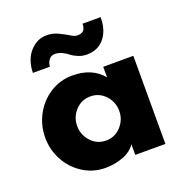

<svg xmlns="http://www.w3.org/2000/svg" viewBox="-123 -780 862 901"><g transform="rotate(-20 307.5 -330.0)"><path d="M382.8 -663.1H473.1Q473.1 -598.1 441.2 -559.1Q409.2 -520 353 -520Q330.1 -520 309.8 -528.6Q289.6 -537.1 277.3 -547.1Q265.1 -557.1 247.6 -565.7Q230 -574.2 211.9 -574.2Q191.4 -574.2 180.7 -558.1Q169.9 -542 169.9 -525.9H85Q85 -561 98.1 -593.3Q111.3 -625.5 139.9 -647.7Q168.5 -669.9 206.1 -669.9Q234.9 -669.9 261.7 -657.2Q288.6 -644.5 308.6 -632.1Q328.6 -619.6 341.8 -619.6Q349.6 -619.6 355.2 -620.8Q360.8 -622.1 367.9 -626Q375 -629.9 378.9 -639.2Q382.8 -648.4 382.8 -663.1ZM374.5 -142.8Q404.8 -175.8 404.8 -220.2Q404.8 -264.6 374.5 -297.4Q344.2 -330.1 299.8 -330.1Q255.4 -330.1 225.1 -297.4Q194.8 -264.6 194.8 -220.2Q194.8 -175.8 225.1 -142.8Q255.4 -109.9 299.8 -109.9Q344.2 -109.9 374.5 -142.8ZM555.2 -439.9V0H404.8V-53.2Q383.8 -21.5 342 -5.9Q300.3 9.8 253.9 9.8Q192.9 9.8 142.3 -22.2Q91.8 -54.2 63.5 -106.9Q35.2 -159.7 35.2 -220.2Q35.2 -280.8 63.5 -333.7Q91.8 -386.7 142.3 -418.9Q192.9 -451.2 253.9 -451.2Q352.5 -451.2 404.8 -387.2V-439.9Z"/></g></svg>

Font: Glacial Indifference
Style: Bold
Weight: 700
Version: Version 1.001